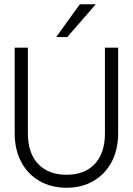

<svg xmlns="http://www.w3.org/2000/svg" viewBox="-20 -874 624 902"><path d="M430 -854 296 -700H244L355 -854ZM49 -650H111V-248Q111 -155 159 -104Q207 -53 293 -53Q378 -53 425.5 -104Q473 -155 473 -248V-650H535V-248Q535 -171 504.5 -113.5Q474 -56 419.5 -24Q365 8 293 8Q220 8 165 -24Q110 -56 79.5 -113.5Q49 -171 49 -248Z"/></svg>

Font: Overused Grotesk Book
Style: Regular
Weight: 350
Version: Version 0.003